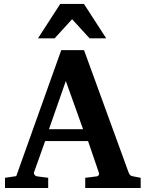

<svg xmlns="http://www.w3.org/2000/svg" viewBox="-20 -937 726 957"><path d="M308.1 -533.2 224.1 -293H394ZM404.8 0V-50.8L463.9 -58.1Q468.8 -59.1 472.2 -64.5Q475.6 -69.8 473.1 -75.2L418.9 -233.9H205.1L149.9 -79.1Q147 -71.3 152.8 -64.9Q158.7 -58.6 164.1 -58.1L220.2 -50.8V0H4.9V-50.8L61 -59.1L285.2 -687H398.9L621.1 -77.1Q625 -67.9 628.7 -64.2Q632.3 -60.5 643.1 -58.1L681.2 -50.8V0ZM426.3 -746.1 339.4 -841.3 252.4 -746.1H169.4L280.3 -917.5H398.4L509.3 -746.1Z"/></svg>

Font: Charis SIL Phon
Style: Bold
Weight: 700
Foundry: SIL International
Version: Version 5.000